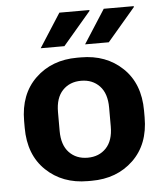

<svg xmlns="http://www.w3.org/2000/svg" viewBox="-52 -767 707 823"><g transform="rotate(-5 301.0 -355.0)"><path d="M234 -720H362L364 -717L243 -575H141ZM425 -720H553L555 -717L434 -575H332ZM293 10Q184 10 113.5 -57.5Q43 -125 43 -241V-270Q43 -386 113.5 -453.5Q184 -521 293 -521H309Q418 -521 488.5 -453.5Q559 -386 559 -270V-241Q559 -125 488.5 -57.5Q418 10 309 10ZM411 -215V-296Q411 -357 380.5 -389Q350 -421 301 -421Q252 -421 221.5 -389Q191 -357 191 -296V-215Q191 -154 221.5 -122Q252 -90 301 -90Q350 -90 380.5 -122Q411 -154 411 -215Z"/></g></svg>

Font: Chivo
Style: Bold
Weight: 700
Designer: Hector Gatti
Foundry: Omnibus-Type
Version: Version 1.007;PS 001.007;hotconv 1.0.88;makeotf.lib2.5.64775